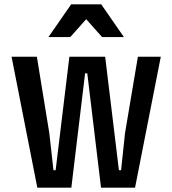

<svg xmlns="http://www.w3.org/2000/svg" viewBox="-20 -860 790 880"><path d="M33 -600H149L206 -250L225 -80H235L298 -600H462L525 -80H535L553 -250L612 -600H717L599 0H443L380 -524H370L307 0H151ZM306 -840H444L548 -690H448L342 -809H408L302 -690H202Z"/></svg>

Font: Martian Mono Custom sWd Rg
Style: Regular
Weight: 400
Width: 6
Monospace: yes
Designer: Alex Havermale
Foundry: Evil Martians
Version: Version 1.000